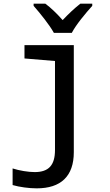

<svg xmlns="http://www.w3.org/2000/svg" viewBox="-20 -786 603 1051"><path d="M275 -606H373C396 -651 450 -715 485 -754V-766H420C387 -740 358 -713 323 -676C292 -711 258 -744 228 -766H164V-754C199 -714 251 -650 275 -606ZM181 245C313 245 384 179 384 47V-539H114V-466L281 -452V35C281 118 247 156 170 156C135 156 86 148 49 136V227C87 238 139 245 181 245Z"/></svg>

Font: Noto Sans Mono SemiCondensed Medium
Style: Regular
Weight: 500
Width: 4
Designer: Monotype Design Team
Foundry: Monotype Imaging Inc.
Version: Version 2.014